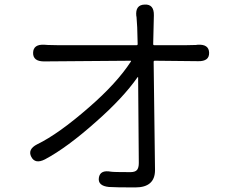

<svg xmlns="http://www.w3.org/2000/svg" viewBox="-20 -796 1040 841"><path d="M457 23Q408 18 413 -17Q418 -53 466 -44Q477 -42 551 -42Q572 -42 580 -51.5Q588 -61 588 -82L585 -456Q585 -461 582 -457Q519 -367 401 -263Q273 -149 177 -98Q134 -76 117 -109Q100 -142 143 -164Q236 -209 370 -326Q491 -431 553 -526Q556 -530 551 -530L173 -527Q124 -527 125 -565Q126 -603 175 -600L190 -599Q213 -598 236 -598H578Q583 -598 583 -603L581 -676Q580 -699 578 -722L577 -726Q572 -775 614 -776Q655 -778 654 -729L651 -603Q651 -598 656 -598H792Q815 -598 838 -599L846 -600Q895 -603 896 -565Q897 -527 848 -528L658 -530Q653 -530 653 -525L659 -51Q659 25 572.5 25Q486 25 457 23Z"/></svg>

Font: Resource Han Rounded JP Normal
Style: Regular
Weight: 350
Designer: Cyano Hao (round all glyphs); Ryoko NISHIZUKA 西塚涼子 (kana, bopomofo & ideographs); Paul D. Hunt (Latin, Greek & Cyrillic)
Foundry: Cyano Hao
Version: 0.990